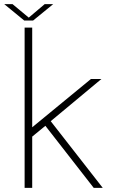

<svg xmlns="http://www.w3.org/2000/svg" viewBox="-26 -916 564 936"><path d="M94 0V-781.5H131V-281.5L119.5 -286L417.5 -531H468.5L206 -312.5L214 -334.5L475 0H431L186 -314.5L200.5 -307L122.5 -243L131 -264.5V0ZM-5.5 -896H35L121.5 -824H107L192 -896H233.5L135.5 -816H92Z"/></svg>

Font: Epilogue ExtraLight
Style: Regular
Weight: 250
Designer: Tyler Finck
Foundry: Etcetera Type Co
Version: Version 2.112